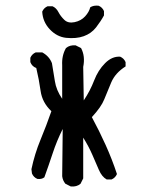

<svg xmlns="http://www.w3.org/2000/svg" viewBox="-20 -673 540 695"><path d="M236.3 2 216.8 -7.8Q207 -19.5 205.1 -35.2L207 -206.1Q185.5 -163.1 170.9 -118.7Q156.2 -74.2 140.6 -31.2Q130.9 -23.4 115.2 -25.4Q101.6 -31.2 95.7 -44.9L93.8 -60.5Q105.5 -116.2 127 -168Q148.4 -219.7 166 -270.5Q132.8 -301.8 127 -343.8Q121.1 -385.7 111.3 -426.8Q95.7 -432.6 89.8 -448.2V-463.9Q95.7 -477.5 109.4 -483.4H132.8Q158.2 -469.7 168 -444.3Q173.8 -411.1 178.7 -378.9Q183.6 -346.7 205.1 -315.4V-436.5Q203.1 -471.7 218.8 -499Q232.4 -510.7 253.9 -508.8L273.4 -499Q289.1 -469.7 281.2 -430.7L283.2 -309.6Q306.6 -344.7 320.8 -381.8Q335 -418.9 360.4 -444.3Q385.7 -469.7 415 -467.8Q428.7 -461.9 434.6 -448.2V-432.6Q397.5 -409.2 382.8 -375Q368.2 -340.8 357.4 -313.5Q346.7 -286.1 312.5 -249Q338.9 -200.2 362.3 -148.4Q385.7 -96.7 403.3 -43Q397.5 -29.3 383.8 -23.4H366.2Q348.6 -33.2 337.9 -58.1Q327.1 -83 314 -113.3Q300.8 -143.6 281.2 -174.8V-27.3L271.5 -7.8Q257.8 3.9 236.3 2ZM218.8 -536.1Q185.5 -540 160.2 -566.9Q134.8 -593.8 132.8 -630.9Q138.7 -644.5 152.3 -650.4H169.9Q183.6 -644.5 191.4 -629.4Q199.2 -614.3 212.9 -601.1Q226.6 -587.9 250 -592.8Q273.4 -597.7 288.1 -613.8Q302.7 -629.9 306.6 -646.5Q318.4 -654.3 336.9 -652.3Q350.6 -646.5 356.4 -632.8V-617.2Q344.7 -595.7 327.6 -573.7Q310.5 -551.8 283.2 -542Q255.9 -532.2 218.8 -536.1Z"/></svg>

Font: JasonHandwriting1
Style: Regular
Weight: 400
Version: Version 1.48.20